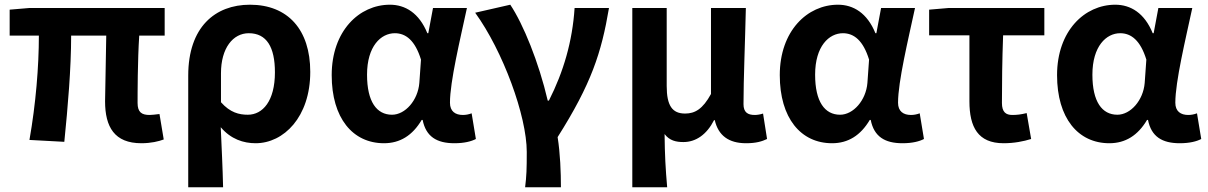

<svg xmlns="http://www.w3.org/2000/svg" viewBox="-20 -594 5127 815"><path d="M580 14C621 14 654 6 675 -2L657 -110C640 -108 625 -106 615 -106C581 -106 564 -118 564 -157C564 -191 564 -337 571 -443H679V-560H104L21 -553V-443H145C145 -312 132 -153 105 0L253 8C268 -141 282 -303 282 -443H431C430 -342 426 -204 426 -164C426 -55 466 14 580 14Z M779 201H927C925 114 921 37 917 -54C960 -3 1014 14 1065 14C1184 14 1297 -97 1297 -289C1297 -468 1202 -574 1041 -574C893 -574 779 -479 779 -273ZM1032 -107C995 -107 957 -116 918 -160V-283C918 -390 969 -453 1036 -453C1112 -453 1147 -394 1147 -287C1147 -165 1095 -107 1032 -107Z M1610 14C1678 14 1731 -19 1770 -85H1774C1788 -14 1834 14 1909 14C1951 14 1981 6 2000 -4L1982 -113C1969 -108 1956 -106 1945 -106C1913 -106 1890 -121 1890 -158C1890 -248 1933 -425 1962 -560H1818L1798 -453H1794C1759 -539 1700 -574 1635 -574C1505 -574 1388 -463 1388 -275C1388 -93 1477 14 1610 14ZM1644 -107C1579 -107 1538 -162 1538 -277C1538 -398 1597 -453 1656 -453C1703 -453 1742 -422 1767 -341L1760 -242C1754 -168 1700 -107 1644 -107Z M2209 201H2361C2361 137 2358 57 2347 -12C2490 -238 2533 -370 2565 -560H2419C2410 -419 2372 -289 2310 -167H2305C2267 -330 2201 -492 2146 -574L1997 -540C2115 -377 2216 -102 2216 51C2216 124 2215 153 2209 201Z M2664 201H2812C2805 120 2802 66 2801 -25C2822 3 2850 9 2881 9C2934 9 2980 -23 3011 -84H3014C3029 -19 3073 14 3147 14C3190 14 3215 6 3236 -4L3219 -112C3207 -108 3194 -106 3184 -106C3154 -106 3136 -117 3136 -152C3136 -257 3143 -423 3146 -560H2998V-195C2963 -131 2930 -112 2888 -112C2834 -112 2810 -145 2810 -229V-560H2664Z M3512 14C3580 14 3633 -19 3672 -85H3676C3690 -14 3736 14 3811 14C3853 14 3883 6 3902 -4L3884 -113C3871 -108 3858 -106 3847 -106C3815 -106 3792 -121 3792 -158C3792 -248 3835 -425 3864 -560H3720L3700 -453H3696C3661 -539 3602 -574 3537 -574C3407 -574 3290 -463 3290 -275C3290 -93 3379 14 3512 14ZM3546 -107C3481 -107 3440 -162 3440 -277C3440 -398 3499 -453 3558 -453C3605 -453 3644 -422 3669 -341L3662 -242C3656 -168 3602 -107 3546 -107Z M4240 14C4285 14 4325 6 4357 -4L4338 -114C4314 -108 4297 -106 4277 -106C4250 -106 4233 -118 4233 -157C4233 -236 4234 -339 4238 -444H4413V-560H4006L3924 -553V-444H4095V-164C4095 -55 4131 14 4240 14Z M4689 14C4757 14 4810 -19 4849 -85H4853C4867 -14 4913 14 4988 14C5030 14 5060 6 5079 -4L5061 -113C5048 -108 5035 -106 5024 -106C4992 -106 4969 -121 4969 -158C4969 -248 5012 -425 5041 -560H4897L4877 -453H4873C4838 -539 4779 -574 4714 -574C4584 -574 4467 -463 4467 -275C4467 -93 4556 14 4689 14ZM4723 -107C4658 -107 4617 -162 4617 -277C4617 -398 4676 -453 4735 -453C4782 -453 4821 -422 4846 -341L4839 -242C4833 -168 4779 -107 4723 -107Z"/></svg>

Font: Noto Sans Mono CJK JP Bold
Style: Regular
Weight: 700
Designer: Ryoko NISHIZUKA (kana & ideographs); Paul D. Hunt (Latin, Greek & Cyrillic); Wenlong ZHANG (bopomofo); Sandoll Communica
Foundry: Adobe Systems Incorporated
Version: Version 1.004;PS 1.004;hotconv 1.0.82;makeotf.lib2.5.63406